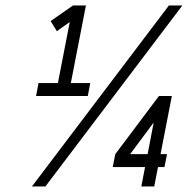

<svg xmlns="http://www.w3.org/2000/svg" viewBox="-20 -676 681 696"><path d="M189.9 -375 232.9 -596.2 186 -563 163.6 -599.6 244.6 -656.2H291.5L236.8 -375H307.1L298.3 -328.1H110.8L119.6 -375ZM95.7 0 592.3 -656.2H641.1L144.5 0ZM515.1 -117.2 537.1 -231.9 451.7 -117.2ZM562 -117.2H585.4L576.2 -70.3H552.7L539.1 0H492.2L505.9 -70.3H388.7L397.9 -117.2L556.2 -328.1H603Z"/></svg>

Font: Lambda
Style: Italic
Weight: 400
Italic angle: -11°
Designer: GGBotNet
Version: 0.22